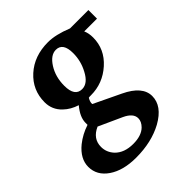

<svg xmlns="http://www.w3.org/2000/svg" viewBox="-230 -610 946 946"><g transform="rotate(-45 243.0 -137.0)"><path d="M516 -403H427Q437 -381 437 -351Q437 -270 374 -213.5Q311 -157 228 -157Q224 -157 220 -157Q215 -156 212 -156Q200 -136 202 -122L342 -55Q439 -9 439 59Q439 128 355 175Q276 218 168 218Q79 218 24 180.5Q-31 143 -31 83Q-31 27 25 -19Q64 -50 113 -66V-80Q113 -120 151 -165Q109 -178 80 -206Q42 -242 42 -294Q42 -379 104.5 -435.5Q167 -492 263 -492Q316 -492 388 -463H516ZM313 -366Q313 -438 264 -438Q227 -438 197.5 -391.5Q168 -345 168 -283Q168 -209 219 -209Q259 -209 287 -263Q313 -311 313 -366ZM313 88Q313 53 263 30L142 -25Q83 1 83 58Q83 96 110 125Q144 160 206 160Q263 160 292 132Q313 111 313 88Z"/></g></svg>

Font: Apparatus SIL
Style: Bold Italic
Weight: 700
Italic angle: -11°
Version: Version 1.0